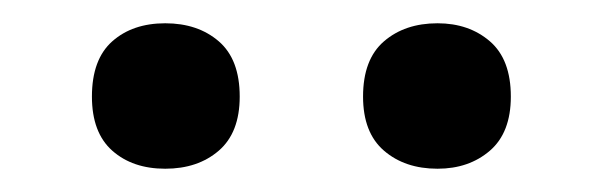

<svg xmlns="http://www.w3.org/2000/svg" viewBox="-20 -786 518 165"><path d="M186 -703Q186 -672 168 -656.5Q150 -641 122 -641Q94 -641 76.5 -656.5Q59 -672 59 -703Q59 -735 76.5 -750.5Q94 -766 122 -766Q150 -766 168 -750.5Q186 -735 186 -703ZM419 -703Q419 -672 401 -656.5Q383 -641 356 -641Q328 -641 310 -656.5Q292 -672 292 -703Q292 -735 310 -750.5Q328 -766 356 -766Q383 -766 401 -750.5Q419 -735 419 -703Z"/></svg>

Font: Roboto Serif 20pt SemiCondensed
Style: Regular
Weight: 400
Width: 4
Version: Version 1.008